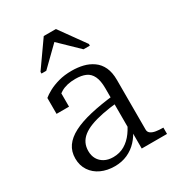

<svg xmlns="http://www.w3.org/2000/svg" viewBox="-179 -853 894 973"><g transform="rotate(-30 267.5 -366.0)"><path d="M384 -306V-265Q331 -260 289 -251.5Q247 -243 217 -231.5Q187 -220 167.5 -204.5Q148 -189 138.5 -169Q129 -149 129 -124Q129 -97 140.5 -77Q152 -57 173.5 -45.5Q195 -34 224 -34Q262 -34 291.5 -51.5Q321 -69 343 -99.5Q365 -130 380 -168L382 -110Q366 -74 341 -47Q316 -20 282.5 -5Q249 10 208 10Q164 10 129 -6Q94 -22 73.5 -52.5Q53 -83 53 -124Q53 -165 74 -195Q95 -225 136.5 -246.5Q178 -268 240 -282.5Q302 -297 384 -306ZM370 0V-107L363 -109V-356Q363 -401 350.5 -427Q338 -453 314 -463.5Q290 -474 255 -474Q203 -474 170 -454.5Q137 -435 118 -408Q116 -418 119 -427Q122 -436 127 -444Q132 -452 139.5 -457Q147 -462 157 -464V-368H84V-461Q98 -473 123 -486.5Q148 -500 182 -509.5Q216 -519 259 -519Q294 -519 325 -511.5Q356 -504 381.5 -486Q407 -468 421 -438Q435 -408 435 -364V-73Q435 -59 446 -51Q457 -43 475.5 -40Q494 -37 517 -37H518V0ZM296 -742H225L120 -593V-583H148L270 -702H243L366 -583H403V-593Z"/></g></svg>

Font: Roboto Serif 36pt Light
Style: Regular
Weight: 300
Designer: Greg Gazdowicz
Foundry: Commercial Type
Version: Version 1.008